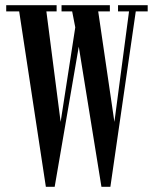

<svg xmlns="http://www.w3.org/2000/svg" viewBox="-20 -720 590 741"><path d="M157 1 54 -676H4V-700H198.5V-676H159L214 -249.5L270.5 -614.5L258.5 -676H217.5V-700H404V-676H359L421.5 -249.5L478 -676H435.5V-700H550V-676H504L406 1H371.5L284 -540L191 1Z"/></svg>

Font: Imbue 50pt Medium
Style: Regular
Weight: 500
Designer: Tyler Finck
Foundry: Etcetera Type Company
Version: Version 1.102; ttfautohint (v1.8.3)